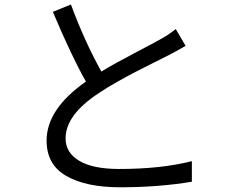

<svg xmlns="http://www.w3.org/2000/svg" viewBox="-20 -795 1040 839"><path d="M748 -668 791 -594.7Q754.9 -573.2 714.8 -552.7Q703.1 -546.9 655.3 -522.9Q607.4 -499 574.2 -481.9Q541 -464.8 494.1 -438.5Q447.3 -412.1 414.1 -389.6Q266.6 -293.9 266.6 -190.4Q266.6 -127.9 326.2 -92.3Q385.7 -56.6 501 -56.6Q683.6 -56.6 818.4 -90.8V-1Q673.8 23.4 504.9 23.4Q356.4 23.4 270 -25.9Q183.6 -75.2 183.6 -180.7Q183.6 -318.4 355.5 -438.5Q293.9 -546.9 210.9 -743.2L290 -775.4Q347.7 -618.2 422.9 -482.4Q475.6 -514.6 566.9 -562.5Q658.2 -610.4 676.8 -621.1Q716.8 -642.6 748 -668Z"/></svg>

Font: Nasu
Style: Regular
Weight: 400
Designer: Ryoko NISHIZUKA (kana &amp; ideographs); Paul D. Hunt (Latin, Greek &amp; Cyrillic); Wenlong ZHANG (bopomofo); Sandoll C
Version: Version 2014.1215